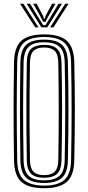

<svg xmlns="http://www.w3.org/2000/svg" viewBox="-20 -989 468 1016"><path d="M213.8 7Q129.6 7 92.6 -27.1Q55.6 -61.2 54.2 -139.7Q53.2 -213.9 52.5 -277.8Q51.9 -341.8 51.9 -402.1Q51.9 -462.4 52.5 -525.3Q53.2 -588.1 54.2 -660.1Q55.6 -738.9 92.7 -772.9Q129.8 -807 213.8 -807Q295.8 -807 333.5 -773.4Q371.1 -739.7 373 -660.2Q374.5 -595.1 375.3 -533.1Q376.1 -471.1 376.1 -408.6Q376.1 -346 375.3 -279.7Q374.6 -213.3 373 -139.5Q371.1 -58.9 332.7 -25.9Q294.3 7 213.8 7ZM213.8 -6.8Q285.6 -6.8 320.2 -36.6Q354.7 -66.4 356.1 -140.1Q357.5 -208 358.2 -270.5Q358.8 -333.1 358.9 -394.9Q359 -456.6 358.4 -521.8Q357.7 -586.9 356.1 -659.7Q354.7 -732.5 320.7 -762.8Q286.6 -793.2 213.8 -793.2Q138.3 -793.2 105.4 -762Q72.6 -730.8 71.1 -659.7Q70 -599.8 69.3 -542.3Q68.7 -484.8 68.6 -423.9Q68.6 -363 69.1 -293.5Q69.6 -224 71.1 -140.1Q72.3 -66.1 107.1 -36.5Q142 -6.8 213.8 -6.8ZM213.8 -20.7Q147.7 -20.7 118.4 -48.4Q89.1 -76.1 87.9 -140.1Q86.9 -213.9 86.3 -277.8Q85.7 -341.7 85.7 -402Q85.7 -462.4 86.3 -525.2Q86.9 -588 87.9 -659.7Q89.1 -723.8 118.3 -751.5Q147.4 -779.3 213.8 -779.3Q277.7 -779.3 307.6 -752.2Q337.5 -725 339.2 -659.3Q340.6 -597.8 341.5 -536.1Q342.3 -474.5 342.3 -411Q342.3 -347.4 341.6 -280.2Q340.8 -213.1 339.2 -140.5Q337.7 -74.1 307 -47.4Q276.3 -20.7 213.8 -20.7ZM213.8 -34.6Q266.6 -34.6 293.8 -57.6Q321 -80.7 322.3 -140.9Q323.7 -207.5 324.4 -270.8Q325.1 -334.1 325.2 -396.7Q325.3 -459.4 324.6 -524.2Q323.9 -589.1 322.3 -658.9Q321 -718.3 294.5 -741.8Q268 -765.4 213.8 -765.4Q156.4 -765.4 131.2 -740.8Q106 -716.1 104.8 -659.3Q103.7 -594.6 103 -532.9Q102.4 -471.3 102.3 -409Q102.2 -346.7 102.9 -280.5Q103.5 -214.2 104.8 -140.5Q106 -84.1 131.2 -59.3Q156.3 -34.6 213.8 -34.6ZM213.8 -48.4Q165.6 -48.4 144.1 -70Q122.6 -91.6 121.8 -141.5Q120.2 -226.9 119.7 -311.8Q119.2 -396.7 119.7 -483Q120.2 -569.4 121.8 -658.9Q122.6 -710.8 145.4 -731.2Q168.3 -751.6 213.8 -751.6Q260.3 -751.6 282.3 -730.6Q304.2 -709.6 305.4 -658.6Q306.9 -595.3 307.7 -533.9Q308.5 -472.6 308.5 -410.2Q308.5 -347.7 307.8 -281.5Q307.1 -215.2 305.5 -141.8Q304.3 -90.2 282.1 -69.3Q259.9 -48.4 213.8 -48.4ZM213.8 -62.3Q251.3 -62.3 269.5 -80.2Q287.7 -98.2 288.5 -142.7Q289.5 -206.7 290.1 -268Q290.7 -329.3 290.8 -391.4Q290.8 -453.4 290.3 -519.1Q289.8 -584.7 288.5 -657.1Q287.7 -703.2 268.9 -720.4Q250 -737.7 213.8 -737.7Q175.8 -737.7 157.6 -719.9Q139.4 -702.2 138.6 -658.3Q137.2 -575.8 136.6 -494.1Q135.9 -412.3 136.4 -325.7Q136.8 -239 138.6 -141.5Q139.4 -99.1 157 -80.7Q174.6 -62.3 213.8 -62.3ZM86.1 -969.2H104L183.7 -844.4H166.2ZM121.1 -969.2H139.4L192.5 -881.4L208.8 -855.9H220.4L236.5 -881.3L289.7 -969.2H308L230.3 -844.4H198.8ZM155.6 -969.2H173.9L208.6 -903.6L212 -890.2H217.2L220.5 -903.6L255.5 -969.2H273.8L231.2 -894.3L220.8 -873.2H208.4L198.1 -894.3ZM325 -969.2H342.9L262.8 -844.4H245.3Z"/></svg>

Font: Big Shoulders Inline Text SC Thin
Style: Regular
Weight: 100
Designer: Patric King
Foundry: XO Type Co
Version: Version 2.002